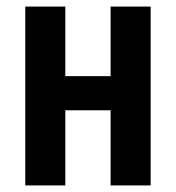

<svg xmlns="http://www.w3.org/2000/svg" viewBox="-20 -565 537 585"><path d="M57 -545V0H179V-229H317V0H439V-545H317V-333H179V-545Z"/></svg>

Font: Noto Sans UI Condensed
Style: Bold
Weight: 700
Width: 3
Designer: Monotype Design Team
Foundry: Monotype Imaging Inc.
Version: 1.001